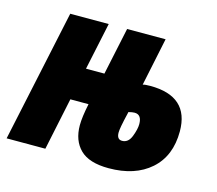

<svg xmlns="http://www.w3.org/2000/svg" viewBox="-98 -660 879 776"><g transform="rotate(15 341.0 -271.5)"><path d="M416 10Q526 10 591 -47.5Q656 -105 656 -208Q656 -355 493 -355Q471 -355 462 -352L504 -553H343L301 -355H224L266 -553H105L-13 0H149L195 -219H271Q259 -162 259 -128Q259 -64 296.5 -27Q334 10 416 10ZM440 -111Q418 -111 418 -140Q418 -149 421.5 -168.5Q425 -188 435 -230Q451 -234 460 -234Q490 -234 490 -194Q490 -173 478 -142Q466 -111 440 -111Z"/></g></svg>

Font: Noto Sans Display Condensed Black
Style: Italic
Weight: 900
Width: 3
Italic angle: -192°
Designer: Monotype Design Team
Foundry: Monotype Imaging Inc.
Version: Version 1.900